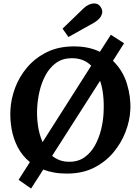

<svg xmlns="http://www.w3.org/2000/svg" viewBox="-20 -983 801 1105"><path d="M159 102 87 52 152 -50Q108 -86 82.5 -135Q57 -184 47 -239.5Q37 -295 40 -350Q43 -413 67 -477.5Q91 -542 137 -596Q183 -650 250 -683Q317 -716 406 -716Q450 -716 487 -708Q524 -700 555 -685L618 -783L694 -734L630 -633Q687 -578 710.5 -501Q734 -424 730 -350Q727 -288 702.5 -224Q678 -160 632.5 -105.5Q587 -51 520.5 -17.5Q454 16 365 16Q325 16 291.5 10Q258 4 229 -7ZM225 -165 505 -605Q483 -627 454 -638Q425 -649 389 -648Q338 -647 301.5 -620Q265 -593 242 -550Q219 -507 207.5 -457.5Q196 -408 194 -362Q191 -316 198 -263.5Q205 -211 225 -165ZM379 -52Q431 -52 467.5 -78.5Q504 -105 527 -147Q550 -189 562 -238Q574 -287 576 -333Q579 -386 574 -433Q569 -480 556 -518L280 -86Q300 -70 324 -61Q348 -52 379 -52ZM374 -770 340 -818 462 -936Q477 -950 495 -957.5Q513 -965 530.5 -962.5Q548 -960 559 -943Q571 -926 568 -909Q565 -892 553 -878Q541 -864 524 -854Z"/></svg>

Font: Lora
Style: Bold Italic
Weight: 700
Italic angle: -3°
Designer: Olga Karpushina, Alexei Vanyashin (Cyrillic)
Foundry: Cyreal
Version: Version 3.004